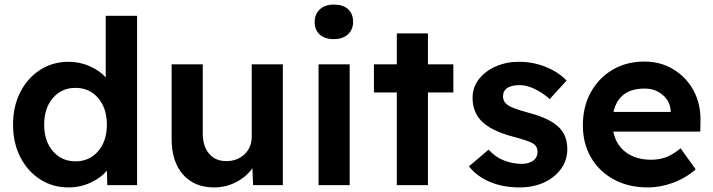

<svg xmlns="http://www.w3.org/2000/svg" viewBox="-20 -809 3116 839"><path d="M280 10Q210 10 155 -25.5Q100 -61 68.5 -123Q37 -185 37 -264Q37 -344 68.5 -406Q100 -468 155 -503.5Q210 -539 280 -539Q328 -539 371.5 -520Q415 -501 442 -471V-740H579V0H449L447 -63Q421 -32 376 -11Q331 10 280 10ZM310 -104Q371 -104 409 -148.5Q447 -193 447 -264Q447 -336 409 -380.5Q371 -425 310 -425Q249 -425 211 -380.5Q173 -336 173 -264Q173 -193 211 -148.5Q249 -104 310 -104Z M916 10Q829 10 779.5 -46.5Q730 -103 730 -202V-528H866V-227Q866 -170 893.5 -137.5Q921 -105 969 -105Q1017 -105 1048.5 -135Q1080 -165 1080 -212V-528H1216V0H1086L1083 -74Q1056 -36 1011.5 -13Q967 10 916 10Z M1439 -638Q1399 -638 1377 -658Q1355 -678 1355 -713Q1355 -747 1377.5 -768Q1400 -789 1439 -789Q1479 -789 1501 -769Q1523 -749 1523 -713Q1523 -680 1500.5 -659Q1478 -638 1439 -638ZM1372 0V-528H1508V0Z M1714 0V-405H1614V-528H1714V-663H1850V-528H1961V-405H1850V0Z M2251 10Q2178 10 2121 -14Q2064 -38 2029 -82L2115 -155Q2145 -122 2183 -107.5Q2221 -93 2260 -93Q2291 -93 2310 -107Q2329 -121 2329 -146Q2329 -168 2311 -181Q2293 -193 2225 -211Q2124 -237 2082 -282Q2045 -322 2045 -381Q2045 -428 2073 -463.5Q2101 -499 2147 -519Q2193 -539 2247 -539Q2309 -539 2364 -517Q2419 -495 2456 -457L2382 -376Q2354 -402 2318 -419.5Q2282 -437 2252 -437Q2178 -437 2178 -387Q2179 -363 2200 -349Q2220 -335 2291 -316Q2386 -291 2425 -250Q2459 -215 2459 -157Q2459 -109 2431.5 -71Q2404 -33 2357 -11.5Q2310 10 2251 10Z M2811 10Q2726 10 2662 -25Q2598 -60 2562.5 -121Q2527 -182 2527 -261Q2527 -343 2561.5 -405.5Q2596 -468 2656.5 -504Q2717 -540 2796 -540Q2867 -540 2923.5 -505.5Q2980 -471 3011.5 -412Q3043 -353 3041 -277L3040 -234H2660Q2671 -177 2714.5 -144Q2758 -111 2825 -111Q2861 -111 2890.5 -122Q2920 -133 2954 -161L3020 -69Q2977 -31 2921.5 -10.5Q2866 10 2811 10ZM2797 -422Q2684 -422 2661 -320H2911V-324Q2908 -367 2875.5 -394.5Q2843 -422 2797 -422Z"/></svg>

Font: Lexend SemiBold
Style: Regular
Weight: 600
Designer: Bonnie Shaver-Troup, Thomas Jockin
Foundry: Lexend
Version: Version 1.005; ttfautohint (v1.8.3)